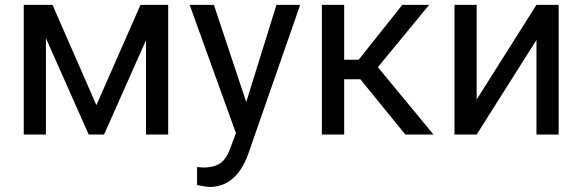

<svg xmlns="http://www.w3.org/2000/svg" viewBox="-20 -548 2372 782"><path d="M193.8 -528.3H76.7V0H167V-392.6L341.3 0H403.8L574.7 -384.3V0H665V-528.3H552.2L372.6 -119.6Z M851.1 -528.3H752.4L940.9 -5.9L920.9 47.9C909.7 80.6 896 103.5 878.9 115.7C861.8 127.9 837.9 134.3 807.1 134.3L782.7 132.3V205.6L816.4 211.9L833.5 213.4C905.3 213.4 957.5 169.4 990.2 81.5L1202.6 -528.3H1106L982.9 -132.3Z M1630.9 0H1745.6L1519 -274.4L1728 -528.3H1618.7L1440.9 -304.7H1381.8V-528.3H1291V0H1381.8V-225.1H1447.8Z M1921.4 -142.6V-528.3H1831.1V0H1921.4L2165 -385.3V0H2255.4V-528.3H2165Z"/></svg>

Font: Roboto
Style: Regular
Weight: 400
Designer: Google
Version: Version 2.137; 2017